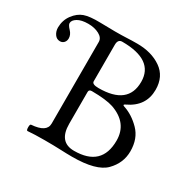

<svg xmlns="http://www.w3.org/2000/svg" viewBox="-233 -819 990 980"><g transform="rotate(30 262.5 -329.5)"><path d="M132.3 -90.8V-572.3Q132.3 -596.7 105 -611.3Q77.6 -626 40 -626Q0 -626 -22.5 -612.3Q-44.9 -598.6 -44.9 -581.1Q-44.9 -570.3 -27.1 -551.5Q-9.3 -532.7 -9.3 -511.2Q-9.3 -496.1 -18.3 -486.1Q-27.3 -476.1 -41.5 -476.1Q-61.5 -476.1 -73.2 -493.2Q-85 -510.3 -85 -532.7Q-84.5 -575.7 -60.3 -608.2Q-36.1 -640.6 -4.2 -651.9Q27.8 -663.1 89.4 -661.6Q135.3 -660.2 177 -660.2Q218.8 -660.2 245.6 -661.6Q272.5 -663.1 307.1 -663.1Q391.6 -663.1 448.7 -623.5Q505.9 -584 505.9 -505.4Q505.9 -408.2 410.2 -363.8Q402.8 -360.4 402.8 -357.2Q402.8 -354 410.2 -351.6Q462.9 -334.5 507.1 -289.3Q551.3 -244.1 551.3 -169.4Q551.3 -100.1 500.2 -48.3Q449.2 3.4 307.1 3.4Q275.9 3.4 238.8 1.7Q201.7 0 143.1 0Q84.5 0 44.4 3.4Q38.1 3.4 37.8 -14.9Q37.6 -33.2 44.4 -33.7Q132.3 -40 132.3 -90.8ZM210.4 -385.3Q210.4 -367.7 249 -367.7Q421.9 -367.7 421.9 -503.9Q421.9 -633.3 235.8 -633.3Q210.4 -633.3 210.4 -600.6ZM210.4 -135.3Q210.4 -27.8 300.3 -27.8Q462.9 -27.8 462.9 -181.6Q462.9 -284.7 354.5 -322.8Q312 -336.9 227.5 -337.4Q210.4 -337.4 210.4 -322.8Z"/></g></svg>

Font: Junicode
Style: Regular
Weight: 400
Designer: Peter S. Baker
Foundry: Briery Creek Software
Version: Version 0.7.2